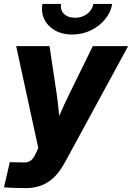

<svg xmlns="http://www.w3.org/2000/svg" viewBox="-36 -759 676 984"><path d="M-15.6 201.2 14.2 72.3 74.2 73.2Q94.7 75.2 108.4 70.6Q122.1 65.9 131.8 54Q141.6 42 149.4 22.9L160.2 -0.5L46.9 -522.5H217.8L254.4 -278.3Q261.7 -228.5 266.1 -178Q270.5 -127.4 275.4 -75.2H229.5Q251 -127.4 273.2 -178.2Q295.4 -229 319.8 -278.3L439.5 -522.5H620.6L298.8 69.3Q274.4 115.2 245.1 145.3Q215.8 175.3 179.2 190.2Q142.6 205.1 95.7 205.1Q67.4 205.1 38.6 204.1Q9.8 203.1 -15.6 201.2ZM334 -582Q283.2 -582 246.1 -603Q209 -624 191.4 -659.7Q173.8 -695.3 181.2 -738.8H276.9Q272 -708 292 -688Q312 -668 348.1 -668Q372.1 -668 392.1 -677Q412.1 -686 425.5 -702.1Q439 -718.3 442.4 -738.8H539.1Q531.7 -695.3 502.2 -659.7Q472.7 -624 428.7 -603Q384.8 -582 334 -582Z"/></svg>

Font: Inter 28pt ExtraBold
Style: Italic
Weight: 800
Italic angle: -9.3988°
Designer: Rasmus Andersson
Foundry: rsms
Version: Version 4.001;git-66647c0bb